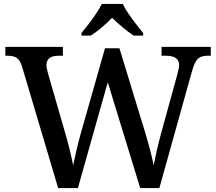

<svg xmlns="http://www.w3.org/2000/svg" viewBox="-20 -951 1093 971"><path d="M91 -616Q81 -647 65 -658Q49 -669 20 -669H7V-714H298V-669H275Q215 -669 215 -621Q215 -613 217.5 -602Q220 -591 223 -579L308 -284Q321 -241 332 -195.5Q343 -150 350 -115Q358 -153 367.5 -194Q377 -235 389 -278L511 -707H584L712 -288Q727 -239 739 -193Q751 -147 757 -115Q764 -151 774 -194Q784 -237 797 -285L875 -568Q878 -580 882 -596Q886 -612 886 -621Q886 -669 820 -669H797V-714H1046V-669H1027Q998 -669 981.5 -654.5Q965 -640 951 -591L786 0H689L525 -535L374 0H274ZM392 -784Q408 -803 428 -829Q448 -855 466 -882Q484 -909 495 -931H601Q611 -909 629.5 -882Q648 -855 668 -829Q688 -803 704 -784V-771H656Q630 -788 600 -813Q570 -838 547 -861Q525 -838 495.5 -813Q466 -788 439 -771H392Z"/></svg>

Font: Noto Serif Tamil Medium
Style: Regular
Weight: 500
Designer: Indian Type Foundry, Tom Grace, and the Monotype Design Team
Foundry: Monotype Imaging Inc.
Version: Version 2.004; ttfautohint (v1.8.4.7-5d5b)